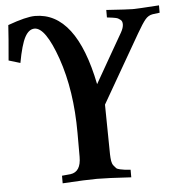

<svg xmlns="http://www.w3.org/2000/svg" viewBox="-60 -785 782 836"><g transform="rotate(-5 330.5 -367.0)"><path d="M393.6 -323.7 396.5 -106.9Q397 -89.4 398.9 -77.1Q400.9 -64.9 407 -56.9Q413.1 -48.8 417.7 -44.4Q422.4 -40 434.8 -37.4Q447.3 -34.7 454.6 -33.9Q461.9 -33.2 480 -31.7V1.5Q376.5 -4.9 330.1 -4.9Q283.7 -4.9 180.2 1.5V-31.7L217.8 -35.2Q263.7 -41.5 263.7 -106.9V-211.4Q263.7 -396.5 213.9 -540Q164.6 -680.2 116.7 -680.2Q91.8 -680.2 74.5 -648.2Q57.1 -616.2 42.5 -536.6L-7.8 -551.8Q1.5 -654.3 4.4 -705.6Q85 -734.9 123.5 -734.9Q303.2 -734.9 367.2 -415.5Q388.2 -451.7 428.7 -523.2Q469.2 -594.7 490.2 -630.4Q501.5 -650.4 501.5 -665.5Q501.5 -672.4 499.5 -677.5Q497.6 -682.6 492.7 -686Q487.8 -689.5 483.9 -691.9Q480 -694.3 472.2 -695.8Q464.4 -697.3 460 -698Q455.6 -698.7 446.8 -699.7Q438 -700.7 435.1 -701.2V-733.9Q530.3 -727.5 550.3 -727.5Q571.3 -727.5 665.5 -733.9V-701.7L634.8 -697.8Q615.7 -694.8 602.1 -678.5Q588.4 -662.1 564.5 -620.6Q548.3 -592.8 487.3 -486.6Q426.3 -380.4 393.6 -323.7Z"/></g></svg>

Font: Flanker
Style: Bold
Weight: 700
Designer: Flanker
Foundry: Flanker
Version: Version 2.021